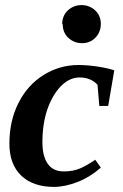

<svg xmlns="http://www.w3.org/2000/svg" viewBox="-20 -726 483 756"><path d="M191 10H193Q110 10 63 -35Q17 -80 17 -160Q17 -251 53 -321Q89 -392 152 -431Q215 -470 289 -470Q324 -470 364 -464Q404 -458 430 -449L406 -309H371L364 -392Q338 -421 293 -421Q254 -421 220 -387Q186 -352 166 -294Q147 -237 147 -166Q147 -111 168 -81Q189 -51 231 -51Q269 -51 298 -64Q328 -78 355 -97L377 -66Q335 -29 287 -10Q236 10 191 10ZM227 -630 225 -632Q225 -664 247 -685Q270 -706 301 -706Q332 -706 355 -685Q377 -664 377 -632Q377 -600 356 -578Q335 -556 303 -556Q272 -556 249 -577Q227 -598 227 -630Z"/></svg>

Font: Libra Serif Modern
Style: Bold Italic
Weight: 700
Italic angle: -12°
Designer: Stefan Peev, Context Ltd
Foundry: Stefan Peev, Context Ltd
Version: Version 1.000